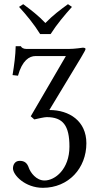

<svg xmlns="http://www.w3.org/2000/svg" viewBox="-20 -663 456 918"><path d="M172 -500H222C251 -546 289 -591 324 -630L305 -643C268 -616 234 -591 197 -553C163 -589 130 -614 91 -643L71 -630C106 -592 143 -547 172 -500ZM127 -107 144 -92C162 -96 192 -103 203 -103C281 -103 312 -63 312 38C312 146 243 200 193 200C153 200 126 162 118 140C110 116 97 106 74 106C52 106 42 124 42 142C42 174 100 235 185 235C308 235 393 141 393 22C393 -84 312 -137 216 -137L367 -387C383 -414 389 -425 389 -429C389 -433 383 -435 376 -435C374 -435 338 -429 309 -429H106C91 -429 82 -436 80 -442H55C54 -397 48 -353 40 -304L66 -301C86 -374 120 -395 150 -395H295Z"/></svg>

Font: Libertinus Math
Style: Regular
Weight: 400
Designer: Philipp H. Poll
Foundry: Khaled Hosny
Version: Version 6.2